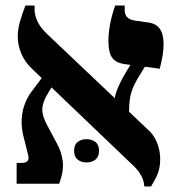

<svg xmlns="http://www.w3.org/2000/svg" viewBox="-20 -667 644 697"><path d="M503.8 10Q503.4 -1.3 499.4 -13.9Q495.4 -26.4 485.6 -41Q475.8 -55.6 455.8 -73.5L96.4 -417.1Q69.7 -442.2 57.1 -473.1Q44.5 -503.9 44.5 -533.1Q44.5 -559.7 51.9 -586.6Q59.3 -613.4 72.4 -647H105.6V-630.8Q105.6 -613.5 114.8 -591.9Q124 -570.3 148.5 -545.9L517.7 -195.7Q533.4 -181.9 542.7 -164.5Q552 -147.1 556.8 -128Q561.5 -108.9 561.5 -88.4Q561.5 -58.7 552.3 -36.2Q543.2 -13.8 528.3 10ZM40.4 0V-75.6H56.9Q74.1 -75.6 80.2 -82.6Q86.2 -89.7 81.8 -105.8L64.8 -173.6Q53.8 -218.5 62.2 -261.5Q70.6 -304.5 99.1 -340.4L148.9 -407.1L181.2 -373.1L154.8 -329.6Q134.5 -297.3 133.6 -270.9Q132.8 -244.5 154.4 -206.5L186.1 -146.9Q203.1 -117.2 207.7 -81.8Q212.2 -46.4 194.8 0ZM448.5 -260.4 396.8 -307.7Q396.8 -318.2 402.7 -334.6Q408.7 -351.1 417.7 -369.4Q426.7 -387.7 435.6 -402L480.1 -476.2L527.1 -459.6L479 -380.9Q466.9 -360.7 459.9 -341.1Q452.9 -321.6 450.7 -301.9Q448.5 -282.2 448.5 -260.4ZM560.1 -417.5 434.6 -433.9Q400.9 -438.5 387.3 -457.2Q373.6 -476 373.6 -519.4Q373.6 -545.1 379.4 -577.8Q385.2 -610.5 398.2 -647H432.7V-630Q432.7 -612.8 442.9 -603.5Q453 -594.3 472.4 -591.8L515.8 -585.7Q546.2 -582.2 560.1 -562.5Q573.9 -542.8 573.9 -506.8Q573.9 -486.4 570.4 -466Q566.9 -445.7 560.1 -417.5ZM249 -119.8Q249 -141.3 261.9 -151.5Q274.8 -161.8 294.1 -161.8Q313.4 -161.8 326.5 -151.5Q339.6 -141.3 339.6 -119.8Q339.6 -98.1 326.5 -87.7Q313.4 -77.3 294.1 -77.3Q274.8 -77.3 261.9 -87.7Q249 -98.1 249 -119.8Z"/></svg>

Font: Noto Serif Hebrew
Style: Regular
Weight: 400
Designer: Monotype Design Team
Foundry: Monotype Imaging Inc.
Version: Version 2.003